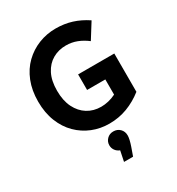

<svg xmlns="http://www.w3.org/2000/svg" viewBox="-224 -839 1150 1250"><g transform="rotate(-30 351.0 -213.5)"><path d="M50 -345Q50 -429 76.5 -495.5Q103 -562 150 -607.5Q197 -653 257.5 -677Q318 -701 386 -701Q450 -701 506 -683.5Q562 -666 616 -630L544 -515Q509 -542 470.5 -557Q432 -572 388 -572Q333 -572 288.5 -546.5Q244 -521 218 -470.5Q192 -420 192 -345Q192 -270 218 -218Q244 -166 288.5 -138.5Q333 -111 390 -111Q416 -111 444.5 -117.5Q473 -124 501 -138V-252H364V-369H636V-81Q580 -37 516.5 -13Q453 11 381 11Q314 11 254.5 -13Q195 -37 149 -82.5Q103 -128 76.5 -194.5Q50 -261 50 -345ZM445 136Q445 163 428 212L406 274H338L354 196Q333 188 321 171Q309 154 309 133Q309 106 328 86.5Q347 67 376 67Q406 67 425.5 86.5Q445 106 445 136Z"/></g></svg>

Font: Radio Canada SemiBold
Style: Regular
Weight: 600
Designer: Charles Daoud, Etienne Aubert Bonn, Alexandre Saumier Demers, Jacques Le Bailly
Foundry: Radio-Canada
Version: Version 2.104; ttfautohint (v1.8.4.7-5d5b);gftools[0.9.28.de